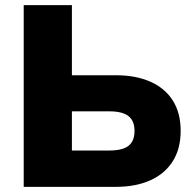

<svg xmlns="http://www.w3.org/2000/svg" viewBox="-20 -725 754 745"><path d="M72 0V-705H259V-433H430Q507 -433 563.5 -408Q620 -383 650.5 -335Q681 -287 681 -217Q681 -148 650.5 -99.5Q620 -51 563.5 -25.5Q507 0 430 0ZM259 -141H404Q456 -141 479 -159.5Q502 -178 502 -217Q502 -256 478.5 -274.5Q455 -293 404 -293H259Z"/></svg>

Font: Nunito Sans 10pt Black
Style: Regular
Weight: 900
Designer: Vernon Adams
Foundry: Vernon Adams
Version: Version 3.101;gftools[0.9.27]